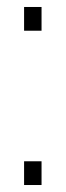

<svg xmlns="http://www.w3.org/2000/svg" viewBox="-20 -530 190 550"><path d="M49 -442V-510H99V-442ZM49 0V-68H99V0Z"/></svg>

Font: Saira UltraCondensed ExtraLight
Style: Regular
Weight: 250
Width: 1
Designer: Hector Gatti with collaboration of the Omnibus-Type team
Foundry: Omnibus-Type
Version: Version 1.101